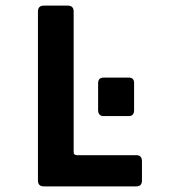

<svg xmlns="http://www.w3.org/2000/svg" viewBox="-20 -663 640 683"><path d="M465 0H136Q115 0 115 -21V-622Q115 -643 136 -643H221Q242 -643 242 -622V-122Q242 -111 254 -111H465Q485 -111 485 -89V-21Q485 0 465 0ZM457 -368V-271Q457 -250 438 -250H349Q329 -250 329 -272V-367Q329 -387 349 -387H438Q457 -387 457 -368Z"/></svg>

Font: RajdhaniMono
Style: Bold
Weight: 700
Monospace: yes
Designer: Satya Rajpurohit, Jyotish Sonowal
Foundry: Indian Type Foundry
Version: Version 1.201;PS 1.0;hotconv 1.0.78;makeotf.lib2.5.61930; tt